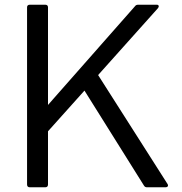

<svg xmlns="http://www.w3.org/2000/svg" viewBox="-20 -771 775 816"><path d="M172 25C180 25 184 21 184 13V-213L339 -386L592 18C595 23 599 25 605 25H684C692 25 697 19 692 11L397 -452L652 -737C657 -744 655 -751 646 -751H569C563 -751 558 -750 555 -746L184 -325V-740C184 -747 180 -751 172 -751H107C99 -751 95 -747 95 -740V13C95 21 99 25 107 25Z"/></svg>

Font: LINE Seed JP App_OTF Regular
Style: Regular
Weight: 400
Designer: LY Corporation & Fontrix & Fontworks
Version: Version 1.002